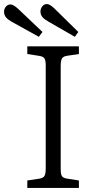

<svg xmlns="http://www.w3.org/2000/svg" viewBox="-70 -929 475 949"><path d="M65 0V-37L125 -46Q143 -49 149.5 -59Q156 -69 156 -97V-606Q156 -631 149.5 -640.5Q143 -650 123 -653L65 -662V-700H320V-662L260 -653Q242 -650 236 -639.5Q230 -629 230 -602V-93Q230 -68 236 -58.5Q242 -49 262 -46L320 -37V0ZM300 -747 168 -823Q150 -833 140 -844.5Q130 -856 130 -872Q130 -886 139 -897.5Q148 -909 162 -909Q176 -909 199 -887L317 -771ZM122 -747 -13 -822Q-31 -832 -40.5 -843.5Q-50 -855 -50 -871Q-50 -885 -41 -896Q-32 -907 -18 -907Q-4 -907 20 -885L140 -771Z"/></svg>

Font: Literata 12pt Light
Style: Regular
Weight: 300
Designer: Latin by Veronika Burian and Jose Scaglione. Greek by Irene Vlachou. Cyrillic by Vera Evstafieva.
Foundry: TypeTogether
Version: Version 3.002